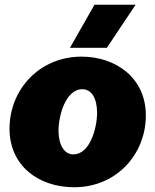

<svg xmlns="http://www.w3.org/2000/svg" viewBox="-20 -772 653 807"><path d="M292 15C469 15 593 -123 593 -287C593 -446 465 -534 323 -534C146 -534 20 -396 20 -231C20 -76 141 15 292 15ZM288 -123C250 -123 226 -163 226 -223C226 -284 255 -397 326 -397C366 -397 388 -357 388 -298C388 -233 358 -123 288 -123ZM429 -571 550 -752H377L274 -571Z"/></svg>

Font: Fixel Text 20240404 Black
Style: Italic
Weight: 900
Width: 4
Italic angle: -10°
Designer: AlfaBravo + MacPaw
Foundry: Kyrylo Tkachov, Marchela Mozhyna, Serhii Makarenko, Maria Weinstein, Zakhar Kryvoshyya
Version: Version 1.211;Glyphs 3.2 (3225)